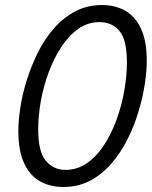

<svg xmlns="http://www.w3.org/2000/svg" viewBox="-20 -729 604 764"><path d="M232 15Q180 15 139.5 -7.5Q99 -30 76 -79.5Q53 -129 53 -208Q53 -249 61 -301.5Q69 -354 86.5 -410Q104 -466 130.5 -519.5Q157 -573 194 -615.5Q231 -658 279 -683.5Q327 -709 386 -709Q438 -709 478 -686.5Q518 -664 541 -615Q564 -566 564 -486Q564 -446 556 -393.5Q548 -341 531 -284.5Q514 -228 487.5 -175Q461 -122 424 -79Q387 -36 339.5 -10.5Q292 15 232 15ZM241 -53Q287 -53 325.5 -79.5Q364 -106 393.5 -151Q423 -196 443.5 -252Q464 -308 474.5 -367.5Q485 -427 485 -481Q485 -570 455.5 -605.5Q426 -641 376 -641Q330 -641 292 -614.5Q254 -588 224.5 -543Q195 -498 174 -442Q153 -386 142.5 -327Q132 -268 132 -214Q132 -125 162.5 -89Q193 -53 241 -53Z"/></svg>

Font: Ubuntu Sans Mono
Style: Italic
Weight: 400
Italic angle: -13.5°
Monospace: yes
Designer: Dalton Maag Ltd
Foundry: Dalton Maag Ltd
Version: Version 1.006